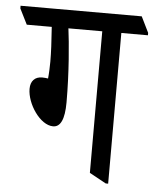

<svg xmlns="http://www.w3.org/2000/svg" viewBox="-84 -664 576 712"><g transform="rotate(5 204.0 -308.5)"><path d="M123 -188C150 -188 165 -217 165 -281C165 -394 155 -502 148 -555H274V-28L336 6H345V-555H444V-564L415 -623H-36V-613L-7 -555H86C90 -499 92 -460 92 -426C92 -411 91 -381 89 -363C84 -364 75 -365 67 -365C40 -365 24 -348 24 -319C24 -264 74 -188 123 -188Z"/></g></svg>

Font: Noto Serif Devanagari ExtraCondensed
Style: Regular
Weight: 400
Width: 2
Designer: Universal Thirst, Indian Type Foundry and the Monotype Design Team
Foundry: Monotype Imaging Inc.
Version: Version 2.004